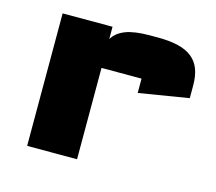

<svg xmlns="http://www.w3.org/2000/svg" viewBox="-80 -609 798 708"><g transform="rotate(15 319.0 -255.5)"><path d="M78 0V-505.8H268.5V-458.8Q283.9 -485 317.7 -497.9Q351.4 -510.8 410.4 -510.8H440.8Q485.9 -510.8 518.2 -502.9Q550.5 -495.1 571.3 -478.4Q592.2 -461.7 602 -435.8Q611.8 -409.9 611.8 -373.7V-325.2L421.3 -294V-348.7Q421.3 -348.7 421.3 -348.7Q421.3 -348.7 421.3 -348.7H268.5V0Z"/></g></svg>

Font: Science Gothic
Style: Regular
Weight: 400
Designer: Thomas Phinney, Vassil Kateliev, Brandon Buerkle
Foundry: Font Detective LLC
Version: Version 1.018